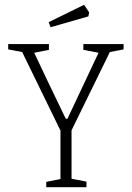

<svg xmlns="http://www.w3.org/2000/svg" viewBox="-20 -777 547 797"><path d="M172 -22 231 -34V-235L72 -561L14 -572V-594H183V-570L122 -558Q165 -466 253 -284H260L389 -558L326 -570V-594H493V-572L436 -561L277 -236V-35L339 -23V0H172ZM182 -685 329 -757 350 -726 347 -709 190 -664Z"/></svg>

Font: Grenze ExtraLight
Style: Regular
Weight: 275
Designer: Renata Polastri
Foundry: Omnibus-Type
Version: Version 1.002; ttfautohint (v1.8)